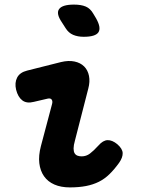

<svg xmlns="http://www.w3.org/2000/svg" viewBox="-20 -805 640 835"><path d="M127 -362Q96 -354 77 -368.5Q58 -383 50 -415Q43 -445 54.5 -467.5Q66 -490 98 -498L245 -535Q278 -543 304 -537.5Q330 -532 346 -516Q362 -500 367 -475Q372 -450 364 -420L306 -194Q300 -173 300 -159.5Q300 -146 304.5 -138.5Q309 -131 317 -128Q325 -125 335 -125Q355 -125 371 -137Q387 -149 408 -172Q428 -195 448 -195.5Q468 -196 490 -178Q513 -158 513.5 -139Q514 -120 498 -97Q477 -68 456 -47.5Q435 -27 410 -14.5Q385 -2 354 4Q323 10 284 10Q245 10 216.5 -2.5Q188 -15 171.5 -38.5Q155 -62 151 -95Q147 -128 158 -170L206 -351Q210 -364 205 -371.5Q200 -379 187 -376ZM249 -708Q223 -746 237 -765.5Q251 -785 302 -785Q333 -785 353 -776.5Q373 -768 386 -745L398 -725Q421 -684 408 -664.5Q395 -645 344 -645Q318 -645 298 -653.5Q278 -662 265 -683Z"/></svg>

Font: Maple Mono ExtraBold
Style: Italic
Weight: 800
Italic angle: -10°
Monospace: yes
Designer: subframe7536
Version: Version 7.200